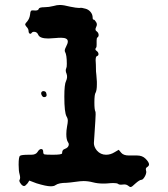

<svg xmlns="http://www.w3.org/2000/svg" viewBox="-20 -669 676 773"><path d="M196 -645Q209 -649 221 -649Q236 -649 263 -642Q288 -637 298 -637H301Q308 -639 324 -634Q336 -631 344.5 -621Q353 -611 353 -598Q353 -590 357 -590Q361 -590 367 -580Q373 -571 367 -560Q361 -548 369 -543Q376 -538 377 -530Q378 -522 372 -518Q369 -516 369 -506V-488Q369 -479 367 -477Q360 -470 369 -464Q376 -459 376.5 -452Q377 -445 370 -443Q365 -441 365 -426Q365 -424 365.5 -418Q366 -412 366 -408Q366 -388 366.5 -381.5Q367 -375 368 -367Q369 -359 370 -340V-329Q370 -306 365 -296Q360 -290 360 -256Q360 -227 364 -220Q365 -219 365 -208Q365 -196 360 -123Q358 -95 358 -93Q358 -78 370 -63Q385 -46 407 -46Q425 -46 441 -56L458 -66L468 -54Q477 -43 499 -43H514H532Q553 -43 566 -30Q580 -16 580 -7Q580 -1 572 4Q565 8 568 17V19Q569 21 569 22Q569 32 562 43.5Q555 55 549 55Q542 55 525 70Q511 84 506 84Q502 84 495 78Q487 72 474 74Q460 76 455 71Q450 68 437 68Q425 68 418 69Q410 70 395 70Q373 70 354 65Q335 60 316 60Q305 60 284 63Q263 66 248 67Q217 67 204 76Q198 81 184 81Q166 81 127 69L98 58L91 69Q82 80 77 80Q71 80 64.5 72Q58 64 58 58Q58 56 59 55Q63 48 59 33Q55 20 55 -6Q55 -39 61 -42Q67 -46 96 -46H106Q124 -46 131 -57Q138 -69 146 -69Q154 -69 154 -57Q154 -49 159 -47.5Q164 -46 193 -46Q230 -46 230 -52Q230 -66 240 -69Q257 -75 257 -88Q257 -92 254 -96Q247 -106 247 -129Q247 -144 250 -160Q253 -175 253 -183Q253 -192 248 -200Q239 -216 239 -280Q239 -330 246 -343Q253 -358 248 -372Q242 -385 247 -395Q249 -398 249 -412Q249 -448 242 -460Q238 -466 246 -481Q253 -494 253 -502Q253 -517 226 -517Q214 -517 206 -516Q182 -514 175 -514Q140 -514 134 -529Q129 -541 117 -541Q110 -541 107 -536Q105 -533 102 -533Q99 -533 97 -536Q95 -539 95 -544Q95 -553 86 -562Q81 -568 81.5 -571.5Q82 -575 89 -582Q99 -594 101 -610Q102 -622 104.5 -625Q107 -628 117 -627Q133 -625 136 -633Q137 -640 160 -640Q176 -640 196 -645ZM166 -295Q172 -278 157 -278Q152 -278 148 -285.5Q144 -293 147 -298Q150 -303 157 -302Q164 -301 166 -295Z"/></svg>

Font: Senatorium Sm3
Style: Regular
Weight: 400
Designer: crossinguard
Version: Version 001.006